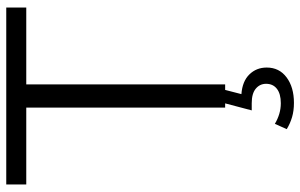

<svg xmlns="http://www.w3.org/2000/svg" viewBox="-193 -547 960 614"><g transform="rotate(-90 287.0 -240.0)"><path d="M250 0V-636H4V-700H570V-636H324V0ZM265 220Q240 220 219.5 214Q199 208 181 197L198 159Q213 168 229.5 173Q246 178 264 178Q294 178 310 165.5Q326 153 326 131Q326 111 310.5 98Q295 85 264 85H241L265 -6H308L293 52Q334 55 356 77.5Q378 100 378 133Q378 173 346.5 196.5Q315 220 265 220Z"/></g></svg>

Font: Modern
Style: Small
Weight: 400
Designer: Julieta Ulanovsky
Foundry: Julieta Ulanovsky
Version: Version 8.000